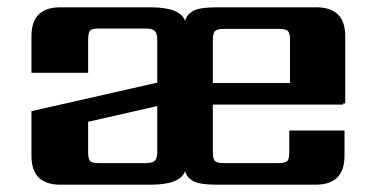

<svg xmlns="http://www.w3.org/2000/svg" viewBox="-20 -505 1037 525"><path d="M742 -426H593Q574 -426 568 -420Q562 -414 562 -395V-278H773V-395Q773 -414 767.5 -420Q762 -426 742 -426ZM252 -59H378Q396 -59 403 -65Q410 -71 410 -89V-215L221 -172V-90Q221 -70 226.5 -64.5Q232 -59 252 -59ZM918 -219H562V-90Q562 -70 568 -64.5Q574 -59 593 -59H740Q760 -59 765.5 -64.5Q771 -70 771 -90V-148H922V-79Q922 0 843 0H571Q527 0 509 -9.5Q491 -19 486 -37Q473 0 392 0H145Q66 0 66 -79V-201L410 -279V-396Q410 -414 403 -420.5Q396 -427 378 -427H252Q232 -427 226.5 -421.5Q221 -416 221 -396V-306H66V-406Q66 -485 145 -485H392Q473 -485 486 -448Q491 -466 509 -475.5Q527 -485 571 -485H845Q924 -485 924 -406V-222H918Z"/></svg>

Font: Sarpanch
Style: Bold
Weight: 700
Designer: Manushi Parikh (Devanagari and Latin), Jyotish Sonowal (Devanagari)
Foundry: Indian Type Foundry
Version: Version 2.004;PS 1.0;hotconv 1.0.78;makeotf.lib2.5.61930; tt